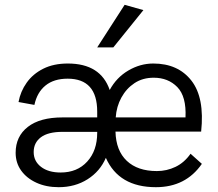

<svg xmlns="http://www.w3.org/2000/svg" viewBox="-20 -770 904 798"><path d="M224 8Q172 8 131.5 -10.5Q91 -29 68 -61Q45 -93 45 -135Q45 -203 95.5 -242.5Q146 -282 240 -282H384V-306Q384 -443 261 -443Q204 -443 169 -414.5Q134 -386 123 -334L57 -346Q65 -390 91 -426.5Q117 -463 160 -484.5Q203 -506 262 -506Q398 -506 436 -396Q464 -448 513.5 -477Q563 -506 617 -506Q720 -506 775.5 -435Q831 -364 816 -223H460Q462 -144 507 -101.5Q552 -59 632 -59Q673 -59 709.5 -76.5Q746 -94 772 -131L819 -89Q752 8 628 8Q474 8 420 -114Q396 -58 344 -25Q292 8 224 8ZM619 -447Q573 -447 539 -424.5Q505 -402 484.5 -364.5Q464 -327 461 -282H751Q755 -369 717 -408Q679 -447 619 -447ZM232 -53Q301 -53 342.5 -98.5Q384 -144 384 -218V-222H240Q180 -222 150 -199.5Q120 -177 120 -138Q120 -100 150.5 -76.5Q181 -53 232 -53ZM384 -573 498 -750 576 -728 451 -573Z"/></svg>

Font: LivvicRegular
Style: Regular
Weight: 400
Designer: Jacques Le Bailly, Baron von Fonthausen
Version: Version 1.001; ttfautohint (v1.8.2)